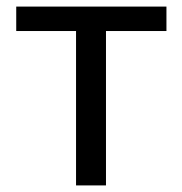

<svg xmlns="http://www.w3.org/2000/svg" viewBox="-20 -563 553 583"><path d="M210.9 0V-468.8H29.3V-543H485.4V-468.8H301.8V0Z"/></svg>

Font: Gen Shin Gothic Regular
Style: Regular
Weight: 400
Designer: [Source Han Sans]
Ryoko NISHIZUKA  (kana & ideographs); Paul D. Hunt (Latin, Greek & Cyrillic); Wenlong ZHANG  (bopomofo
Version: Version 1.002.20150607